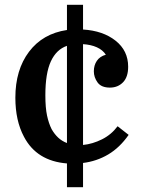

<svg xmlns="http://www.w3.org/2000/svg" viewBox="-20 -672 594 800"><path d="M259 108V9Q133 -1 80 -102Q44 -169 44 -265Q44 -381 101 -456.5Q158 -532 259 -547V-652H326V-549Q409 -544 461.5 -502.5Q514 -461 514 -394Q514 -351 492.5 -329Q471 -307 438 -307Q402 -307 386.5 -328.5Q371 -350 371 -375Q371 -400 383.5 -418.5Q396 -437 421 -444Q408 -464 383.5 -475Q359 -486 326 -488V-68Q366 -72 405 -91.5Q444 -111 470 -146L516 -110Q479 -57 431 -28.5Q383 0 326 7V108ZM195 -134Q207 -113 222.5 -98.5Q238 -84 259 -76V-481Q215 -466 192 -416.5Q169 -367 169 -275Q169 -223 176 -190.5Q183 -158 195 -134Z"/></svg>

Font: Domine SemiBold
Style: Regular
Weight: 600
Designer: Pablo Impallari, Rodrigo Fuenzalida, Brenda Gallo
Foundry: Pablo Impallari, Rodrigo Fuenzalida, Brenda Gallo
Version: Version 2.000